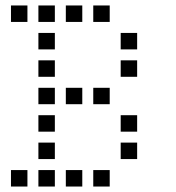

<svg xmlns="http://www.w3.org/2000/svg" viewBox="-20 -700 640 700"><path d="M21 -680Q20 -680 20 -680Q20 -680 20 -679V-621Q20 -620 20 -620Q20 -620 21 -620H79Q80 -620 80 -620Q80 -620 80 -621V-679Q80 -680 80 -680Q80 -680 79 -680ZM121 -680Q120 -680 120 -680Q120 -680 120 -679V-621Q120 -620 120 -620Q120 -620 121 -620H179Q180 -620 180 -620Q180 -620 180 -621V-679Q180 -680 180 -680Q180 -680 179 -680ZM221 -680Q220 -680 220 -680Q220 -680 220 -679V-621Q220 -620 220 -620Q220 -620 221 -620H279Q280 -620 280 -620Q280 -620 280 -621V-679Q280 -680 280 -680Q280 -680 279 -680ZM321 -680Q320 -680 320 -680Q320 -680 320 -679V-621Q320 -620 320 -620Q320 -620 321 -620H379Q380 -620 380 -620Q380 -620 380 -621V-679Q380 -680 380 -680Q380 -680 379 -680ZM121 -580Q120 -580 120 -580Q120 -580 120 -579V-521Q120 -520 120 -520Q120 -520 121 -520H179Q180 -520 180 -520Q180 -520 180 -521V-579Q180 -580 180 -580Q180 -580 179 -580ZM421 -580Q420 -580 420 -580Q420 -580 420 -579V-521Q420 -520 420 -520Q420 -520 421 -520H479Q480 -520 480 -520Q480 -520 480 -521V-579Q480 -580 480 -580Q480 -580 479 -580ZM121 -480Q120 -480 120 -480Q120 -480 120 -479V-421Q120 -420 120 -420Q120 -420 121 -420H179Q180 -420 180 -420Q180 -420 180 -421V-479Q180 -480 180 -480Q180 -480 179 -480ZM421 -480Q420 -480 420 -480Q420 -480 420 -479V-421Q420 -420 420 -420Q420 -420 421 -420H479Q480 -420 480 -420Q480 -420 480 -421V-479Q480 -480 480 -480Q480 -480 479 -480ZM121 -380Q120 -380 120 -380Q120 -380 120 -379V-321Q120 -320 120 -320Q120 -320 121 -320H179Q180 -320 180 -320Q180 -320 180 -321V-379Q180 -380 180 -380Q180 -380 179 -380ZM221 -380Q220 -380 220 -380Q220 -380 220 -379V-321Q220 -320 220 -320Q220 -320 221 -320H279Q280 -320 280 -320Q280 -320 280 -321V-379Q280 -380 280 -380Q280 -380 279 -380ZM321 -380Q320 -380 320 -380Q320 -380 320 -379V-321Q320 -320 320 -320Q320 -320 321 -320H379Q380 -320 380 -320Q380 -320 380 -321V-379Q380 -380 380 -380Q380 -380 379 -380ZM121 -280Q120 -280 120 -280Q120 -280 120 -279V-221Q120 -220 120 -220Q120 -220 121 -220H179Q180 -220 180 -220Q180 -220 180 -221V-279Q180 -280 180 -280Q180 -280 179 -280ZM421 -280Q420 -280 420 -280Q420 -280 420 -279V-221Q420 -220 420 -220Q420 -220 421 -220H479Q480 -220 480 -220Q480 -220 480 -221V-279Q480 -280 480 -280Q480 -280 479 -280ZM121 -180Q120 -180 120 -180Q120 -180 120 -179V-121Q120 -120 120 -120Q120 -120 121 -120H179Q180 -120 180 -120Q180 -120 180 -121V-179Q180 -180 180 -180Q180 -180 179 -180ZM421 -180Q420 -180 420 -180Q420 -180 420 -179V-121Q420 -120 420 -120Q420 -120 421 -120H479Q480 -120 480 -120Q480 -120 480 -121V-179Q480 -180 480 -180Q480 -180 479 -180ZM21 -80Q20 -80 20 -80Q20 -80 20 -79V-21Q20 -20 20 -20Q20 -20 21 -20H79Q80 -20 80 -20Q80 -20 80 -21V-79Q80 -80 80 -80Q80 -80 79 -80ZM121 -80Q120 -80 120 -80Q120 -80 120 -79V-21Q120 -20 120 -20Q120 -20 121 -20H179Q180 -20 180 -20Q180 -20 180 -21V-79Q180 -80 180 -80Q180 -80 179 -80ZM221 -80Q220 -80 220 -80Q220 -80 220 -79V-21Q220 -20 220 -20Q220 -20 221 -20H279Q280 -20 280 -20Q280 -20 280 -21V-79Q280 -80 280 -80Q280 -80 279 -80ZM321 -80Q320 -80 320 -80Q320 -80 320 -79V-21Q320 -20 320 -20Q320 -20 321 -20H379Q380 -20 380 -20Q380 -20 380 -21V-79Q380 -80 380 -80Q380 -80 379 -80Z"/></svg>

Font: Doto Medium
Style: Regular
Weight: 500
Monospace: yes
Version: Version 1.000